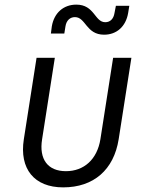

<svg xmlns="http://www.w3.org/2000/svg" viewBox="-20 -800 640 830"><path d="M430 -650C484 -650 524 -685 534 -744L539 -775H481L475 -744C471 -718 456 -704 435 -704C389 -704 389 -780 310 -780C255 -780 214 -745 204 -686L200 -655H258L263 -686C267 -712 283 -726 304 -726C351 -726 352 -650 430 -650ZM253 10C385 10 472 -66 493 -198L548 -550H469L414 -198C400 -111 343 -60 265 -60C187 -60 148 -111 162 -198L217 -550H138L83 -198C63 -70 128 10 253 10Z"/></svg>

Font: JetBrains Mono Light
Style: Italic
Weight: 336
Italic angle: -9°
Monospace: yes
Designer: Philipp Nurullin, Konstantin Bulenkov
Foundry: JetBrains
Version: Version 2.305